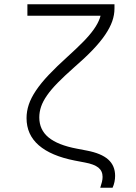

<svg xmlns="http://www.w3.org/2000/svg" viewBox="-20 -760 640 904"><path d="M519 -740H109V-686H488L459 -726Q459 -700 450 -674.5Q441 -649 421.5 -621.5Q402 -594 371.5 -563Q341 -532 299 -494Q247 -447 210 -408Q173 -369 149.5 -334Q126 -299 115.5 -267.5Q105 -236 105 -204Q105 -126 162.5 -76Q220 -26 332 -4L379 5Q423 13 443 29Q463 45 463 73Q463 84 460 96.5Q457 109 452 124H510Q516 111 519 96.5Q522 82 522 68Q522 20 489.5 -9Q457 -38 389 -51L342 -60Q252 -77 208.5 -113Q165 -149 165 -207Q165 -233 173.5 -258Q182 -283 201.5 -311Q221 -339 252 -370.5Q283 -402 327 -441Q379 -486 415.5 -524Q452 -562 475 -596Q498 -630 508.5 -660Q519 -690 519 -720Z"/></svg>

Font: CommitMonoV142 ExtLt
Style: Regular
Weight: 200
Monospace: yes
Designer: Eigil Nikolajsen
Foundry: Eigil Nikolajsen
Version: Version 1.142